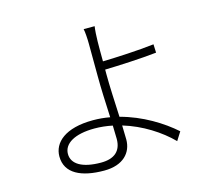

<svg xmlns="http://www.w3.org/2000/svg" viewBox="-111 -909 1221 1079"><g transform="rotate(-15 500.0 -370.0)"><path d="M481 -125C481 -55 440 -19 362 -19C253 -19 194 -55 194 -114C194 -174 259 -214 375 -214C410 -214 445 -210 479 -203C480 -172 481 -145 481 -125ZM519 -518C600 -520 730 -526 820 -536L818 -585C727 -574 599 -568 519 -566C519 -612 518 -654 519 -682C519 -707 522 -752 525 -769H461C465 -754 468 -710 468 -682C468 -640 469 -546 469 -490C469 -427 473 -333 477 -252C445 -258 412 -261 379 -261C216 -261 144 -193 144 -113C144 -13 236 29 368 29C479 29 532 -32 532 -108C532 -130 531 -158 530 -190C640 -157 739 -93 806 -25L837 -74C764 -139 654 -208 528 -241C524 -327 519 -424 519 -490Z"/></g></svg>

Font: Noto Sans T Chinese Light
Style: Regular
Weight: 300
Designer: Ryoko NISHIZUKA (kana & ideographs); Paul D. Hunt (Latin, Greek & Cyrillic); Wenlong ZHANG (bopomofo); Sandoll Communica
Foundry: Adobe Systems Incorporated
Version: Version 1.000;PS 1;hotconv 1.0.78;makeotf.lib2.5.61930